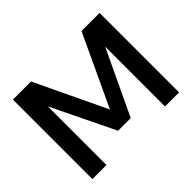

<svg xmlns="http://www.w3.org/2000/svg" viewBox="-148 -1002 1264 1264"><g transform="rotate(-45 484.0 -370.0)"><path d="M80.5 0V-740H249L496.5 -220.5H476L719 -740H887.5V0H756.5V-623H787.5L543 -105.5H425L174 -623H211.5V0Z"/></g></svg>

Font: Encode Sans SC SemiExpanded SemiBold
Style: Regular
Weight: 600
Width: 6
Designer: Multiple Designers
Foundry: Impallari Type
Version: Version 3.002